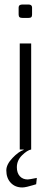

<svg xmlns="http://www.w3.org/2000/svg" viewBox="-20 -658 223 845"><path d="M66.9 -466.8H117.2V0Q100.1 2.9 77.1 25.4Q54.2 47.9 54.2 78.1Q54.2 103 67.1 117.4Q80.1 131.8 102.1 131.8Q108.9 131.8 142.1 125L139.2 152.8Q138.7 152.8 125.2 157Q111.8 161.1 98.9 164.1Q85.9 167 78.1 167Q46.4 167 27.1 146.2Q7.8 125.5 7.8 91.8Q7.8 65.9 34.9 37.4Q62 8.8 84 2V0H66.9ZM121.1 -594.2Q121.1 -585.9 117.7 -582.5Q114.3 -579.1 105 -579.1H79.1Q69.8 -579.1 65.9 -582.5Q62 -585.9 62 -594.2V-625Q62 -638.2 79.1 -638.2H105Q121.1 -638.2 121.1 -625Z"/></svg>

Font: Resagokr
Style: Light
Weight: 300
Designer: gluk
Foundry: gluk
Version: Version 0.95